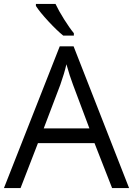

<svg xmlns="http://www.w3.org/2000/svg" viewBox="-20 -951 673 971"><path d="M546.9 0 458 -227.1H171.9L84 0H0L282.2 -716.8H352.1L632.8 0ZM432.1 -301.8 349.1 -522.9Q333 -564.9 315.9 -626Q305.2 -579.1 285.2 -522.9L201.2 -301.8ZM353.5 -771H299.8Q268.1 -796.4 224.6 -843.3Q181.2 -890.1 161.6 -920.9V-931.2H260.7Q276.4 -897.5 304.2 -853.3Q332 -809.1 353.5 -783.2Z"/></svg>

Font: Zoram GWebM
Style: Regular
Weight: 400
Foundry: Ascender Corporation
Version: Version 1.000